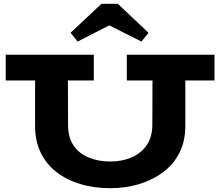

<svg xmlns="http://www.w3.org/2000/svg" viewBox="-20 -973 1154 1007"><path d="M558 14Q472 14 400 -8Q328 -30 275 -71.5Q222 -113 193 -173.5Q164 -234 164 -312V-614H336L337 -317Q337 -253 365.5 -210.5Q394 -168 444.5 -147Q495 -126 558 -126Q621 -126 670.5 -147.5Q720 -169 749.5 -212Q779 -255 779 -320L780 -614H952V-312Q952 -234 922 -173.5Q892 -113 837.5 -71.5Q783 -30 711.5 -8Q640 14 558 14ZM10 -551V-686H472V-551ZM645 -551V-686H1105V-551ZM387 -755 350 -801 512 -953H598L759 -801L722 -755L553 -840Z"/></svg>

Font: BioRhyme SemiExpanded ExtraBold
Style: Regular
Weight: 800
Width: 6
Designer: Aoife Mooney
Foundry: Aoife Mooney Type
Version: Version 1.600;gftools[0.9.33]